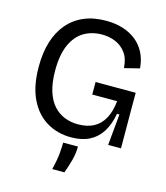

<svg xmlns="http://www.w3.org/2000/svg" viewBox="-128 -771 938 1082"><g transform="rotate(15 341.5 -230.0)"><path d="M334 13Q254 13 191 -25Q128 -63 92 -138Q56 -213 56 -326Q56 -407 75.5 -470.5Q95 -534 133.5 -579.5Q172 -625 228 -649Q284 -673 357 -673Q411 -673 455.5 -659Q500 -645 533 -618.5Q566 -592 586 -553Q606 -514 610 -463L522 -441Q519 -495 495 -528Q471 -561 434.5 -576.5Q398 -592 355 -592Q296 -592 250 -565Q204 -538 177.5 -479.5Q151 -421 151 -329Q151 -257 167 -207Q183 -157 211 -126.5Q239 -96 275.5 -82Q312 -68 353 -68Q407 -68 444.5 -88Q482 -108 504.5 -149Q527 -190 533 -251H388V-324H622V-224L623 0H548L565 -182H551Q539 -117 511.5 -74Q484 -31 440 -9Q396 13 334 13ZM279 213Q294 152 297 112.5Q300 73 300 53H386Q386 94 375 134.5Q364 175 350 213Z"/></g></svg>

Font: Bricolage Grotesque 36pt
Style: Regular
Weight: 400
Designer: Mathieu Triay
Foundry: Atelier Triay
Version: Version 1.001;gftools[0.9.33.dev8+g029e19f]